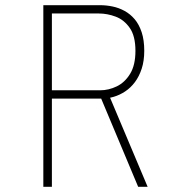

<svg xmlns="http://www.w3.org/2000/svg" viewBox="-20 -720 690 740"><path d="M147 0V-700H366Q389.5 -700 413.8 -695Q438 -690 460 -678Q482 -666 499 -646Q516 -626 526 -595.8Q536 -565.5 536 -524Q536 -485.5 526.2 -455.5Q516.5 -425.5 500 -403.5Q483.5 -381.5 462.2 -367.5Q441 -353.5 418 -346.8Q395 -340 373 -340H180V0ZM512.5 0 364.5 -353 398.5 -357 549 0ZM180 -372H366Q398.5 -372 429.8 -387Q461 -402 481.5 -435.5Q502 -469 502 -524Q502 -581 480.2 -612.2Q458.5 -643.5 426 -655.8Q393.5 -668 361 -668H180Z"/></svg>

Font: Trispace Thin
Style: Regular
Weight: 100
Designer: Tyler Finck
Foundry: Etcetera Type Company
Version: Version 1.210